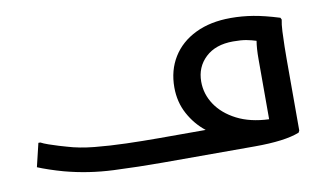

<svg xmlns="http://www.w3.org/2000/svg" viewBox="-60 -652 1329 776"><g transform="rotate(-10 604.5 -264.0)"><path d="M551 0Q453 0 350.5 -4.5Q248 -9 151 -35Q122 -43 94 -52.5Q66 -62 47 -70L70 -166H78Q89 -160 109 -153Q129 -146 149 -140Q169 -134 180 -131Q229 -116 290.5 -110Q352 -104 419.5 -102Q487 -100 551 -100H745Q703 -133 676.5 -182Q650 -231 650 -291Q650 -361 683 -414.5Q716 -468 777.5 -498Q839 -528 923 -528Q969 -528 1014.5 -520.5Q1060 -513 1121 -494L1125 -486Q1121 -468 1119.5 -438Q1118 -408 1117.5 -377Q1117 -346 1117 -326V-32L1113 -24Q1053 0 929 0ZM761 -295Q761 -244 790 -200.5Q819 -157 873.5 -129Q928 -101 1005 -98V-345Q1005 -389 1010 -419Q991 -425 970.5 -429Q950 -433 916 -433Q844 -433 802.5 -394Q761 -355 761 -295Z"/></g></svg>

Font: Kufam Medium
Style: Regular
Weight: 500
Designer: Wael Morcos, Artur Schmal
Foundry: Original Type
Version: Version 1.300; ttfautohint (v1.8.3)